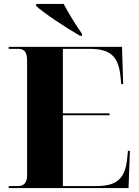

<svg xmlns="http://www.w3.org/2000/svg" viewBox="-20 -951 705 971"><path d="M385 -770H395V-780C365 -821 326 -886 302 -931H163V-921C199 -886 318 -808 385 -770ZM24 0H630L637 -188H627L624 -156C614 -47 573 -10 464 -10H298V-368H534V-378H298V-704H430C539 -704 580 -667 590 -559L593 -526H603L597 -714H24V-704H70C95 -704 117 -697 117 -645V-64C117 -25 99 -10 71 -10H24Z"/></svg>

Font: Noto Serif Display ExtraBold
Style: Regular
Weight: 800
Designer: Monotype Design Team
Foundry: Monotype Imaging Inc.
Version: Version 2.009